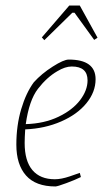

<svg xmlns="http://www.w3.org/2000/svg" viewBox="-20 -664 372 693"><path d="M71 -197Q69 -167 69 -148Q69 -83 97 -50Q125 -17 178 -17Q201 -17 232 -27.5Q263 -38 268 -40L272 -25Q252 -15 219.5 -3Q187 9 180 9Q109 9 74 -30.5Q39 -70 39 -142Q39 -211 56.5 -270Q74 -329 102 -367Q130 -398 170 -423.5Q210 -449 228 -449Q325 -449 325 -378Q325 -332 292 -291.5Q259 -251 200.5 -225.5Q142 -200 71 -197ZM73 -216Q140 -218 191 -242.5Q242 -267 269 -302.5Q296 -338 296 -374Q296 -424 239 -424Q215 -424 187 -407Q149 -385 117 -343.5Q85 -302 73 -216ZM131 -529 230 -644H268L332 -528L320 -520L249 -618H241L140 -519Z"/></svg>

Font: Grenze Thin
Style: Italic
Weight: 250
Italic angle: -10°
Designer: Renata Polastri
Foundry: Omnibus-Type
Version: Version 1.002; ttfautohint (v1.8)